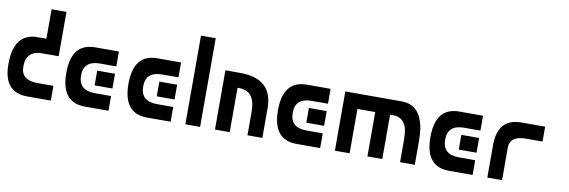

<svg xmlns="http://www.w3.org/2000/svg" viewBox="-47 -939 3785 1278"><g transform="rotate(10 1845.5 -300.0)"><path d="M320.3 -400.4Q320.3 -450.2 320.3 -599.6Q294.9 -599.6 219.7 -599.6Q219.7 -549.8 219.7 -400.4Q245.1 -400.4 320.3 -400.4Q320.3 -400.4 320.3 -400.4Q320.3 -400.4 160.2 -400.4Q0 -400.4 0 -190.4Q0 0 160.2 0Q320.3 0 320.3 0Q320.3 -33.2 320.3 -99.6Q320.3 -99.6 210 -99.6Q100.6 -100.6 100.6 -190.4Q99.6 -299.8 210 -299.8Q320.3 -299.8 320.3 -299.8Q320.3 -333 320.3 -400.4Z M710 -400.4Q710 -375 710 -299.8Q710 -299.8 599.6 -299.8Q489.3 -299.8 489.3 -200.2Q489.3 -99.6 599.6 -99.6Q710 -99.6 710 -99.6Q710 -66.4 710 0Q710 0 549.8 0Q389.6 0 389.6 -200.2Q389.6 -400.4 549.8 -400.4Q710 -400.4 710 -400.4ZM710 -250Q710 -225.6 710 -150.4Q679.7 -150.4 589.8 -150.4Q589.8 -174.8 589.8 -250Q620.1 -250 710 -250Z M1129.9 -400.4Q1129.9 -375 1129.9 -299.8Q1129.9 -299.8 1019.5 -299.8Q909.2 -299.8 909.2 -200.2Q909.2 -99.6 1019.5 -99.6Q1129.9 -99.6 1129.9 -99.6Q1129.9 -66.4 1129.9 0Q1129.9 0 969.7 0Q809.6 0 809.6 -200.2Q809.6 -400.4 969.7 -400.4Q1129.9 -400.4 1129.9 -400.4ZM1129.9 -250Q1129.9 -225.6 1129.9 -150.4Q1099.6 -150.4 1009.8 -150.4Q1009.8 -174.8 1009.8 -250Q1040 -250 1129.9 -250Z M1229.5 -599.6Q1229.5 -450.2 1229.5 0Q1254.9 0 1329.1 0Q1329.1 -150.4 1329.1 -599.6Q1304.7 -599.6 1229.5 -599.6Z M1529.3 0Q1504.9 0 1429.7 0Q1429.7 -99.6 1429.7 -400.4Q1455.1 -400.4 1529.3 -400.4Q1529.3 -299.8 1529.3 0ZM1429.7 -299.8Q1429.7 -325.2 1429.7 -400.4Q1472.7 -400.4 1480.5 -400.4Q1489.3 -400.4 1529.3 -400.4Q1750 -400.4 1750 -200.2Q1750 0 1750 0Q1716.8 0 1649.4 0Q1649.4 0 1649.4 -49.8Q1649.4 -99.6 1649.4 -160.2Q1649.4 -299.8 1540 -299.8Q1429.7 -299.8 1429.7 -299.8Z M2140.6 -400.4Q2140.6 -375 2140.6 -299.8Q2140.6 -299.8 2030.3 -299.8Q1919.9 -299.8 1919.9 -200.2Q1919.9 -99.6 2030.3 -99.6Q2140.6 -99.6 2140.6 -99.6Q2140.6 -66.4 2140.6 0Q2140.6 0 1980.5 0Q1820.3 0 1820.3 -200.2Q1820.3 -400.4 1980.5 -400.4Q2140.6 -400.4 2140.6 -400.4ZM2140.6 -250Q2140.6 -225.6 2140.6 -150.4Q2110.4 -150.4 2020.5 -150.4Q2020.5 -174.8 2020.5 -250Q2050.8 -250 2140.6 -250Z M2339.8 0Q2315.4 0 2240.2 0Q2240.2 -99.6 2240.2 -400.4Q2265.6 -400.4 2339.8 -400.4Q2339.8 -299.8 2339.8 0ZM2240.2 -299.8Q2240.2 -325.2 2240.2 -400.4Q2283.2 -400.4 2291 -400.4Q2299.8 -400.4 2339.8 -400.4Q2560.5 -400.4 2560.5 -379.9Q2560.5 -360.4 2560.5 0Q2527.3 0 2460 0Q2460 0 2460 -112.3Q2460 -224.6 2460 -299.8Q2460 -299.8 2350.6 -299.8Q2240.2 -299.8 2240.2 -299.8ZM2339.8 -400.4Q2460 -400.4 2620.1 -400.4Q2780.3 -400.4 2780.3 -160.2Q2780.3 -40 2780.3 -80.1Q2780.3 -120.1 2780.3 0Q2747.1 0 2680.7 0Q2680.7 0 2680.7 0Q2680.7 0 2680.7 -59.6Q2680.7 -120.1 2680.7 -160.2Q2680.7 -299.8 2580.1 -299.8Q2479.5 -299.8 2460 -299.8Q2520.5 -299.8 2490.2 -299.8Q2460 -299.8 2460 -299.8Q2430.7 -325.2 2339.8 -400.4Z M3170.9 -400.4Q3170.9 -375 3170.9 -299.8Q3170.9 -299.8 3060.5 -299.8Q2950.2 -299.8 2950.2 -200.2Q2950.2 -99.6 3060.5 -99.6Q3170.9 -99.6 3170.9 -99.6Q3170.9 -66.4 3170.9 0Q3170.9 0 3010.7 0Q2850.6 0 2850.6 -200.2Q2850.6 -400.4 3010.7 -400.4Q3170.9 -400.4 3170.9 -400.4ZM3170.9 -250Q3170.9 -225.6 3170.9 -150.4Q3140.6 -150.4 3050.8 -150.4Q3050.8 -174.8 3050.8 -250Q3081.1 -250 3170.9 -250Z M3370.1 0Q3345.7 0 3270.5 0Q3270.5 -54.7 3270.5 -219.7Q3270.5 -400.4 3430.7 -400.4Q3590.8 -400.4 3590.8 -400.4Q3590.8 -367.2 3590.8 -299.8Q3590.8 -299.8 3480.5 -299.8Q3370.1 -299.8 3370.1 -219.7Q3370.1 -146.5 3370.1 0Z"/></g></svg>

Font: Encounter VC
Style: Regular
Weight: 400
Designer: Silver Alicorn
Version: Version 1.0